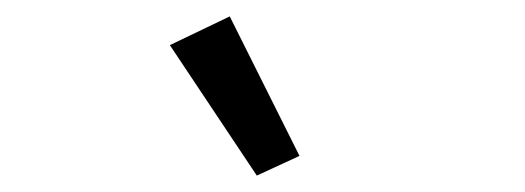

<svg xmlns="http://www.w3.org/2000/svg" viewBox="-20 -799 640 234"><path d="M187 -744 260 -779 345 -609 293 -585Z"/></svg>

Font: IBM Plex Sans Devanagari
Style: Regular
Weight: 400
Designer: Mike Abbink, Paul van der Laan, Pieter van Rosmalen, Erin McLaughlin
Foundry: Bold Monday
Version: Version 1.1